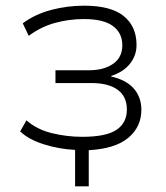

<svg xmlns="http://www.w3.org/2000/svg" viewBox="-20 -520 585 675"><path d="M244 135V7Q186 4 133 -13Q80 -30 51 -58L73 -97Q109 -65 162 -52Q215 -39 269 -39Q353 -39 389.5 -63.5Q426 -88 426 -135Q426 -181 393.5 -204.5Q361 -228 302 -228H175V-273H293Q345 -273 377.5 -295.5Q410 -318 410 -361Q410 -404 377 -428.5Q344 -453 275 -453Q223 -453 173.5 -439.5Q124 -426 81 -394L60 -438Q103 -470 159.5 -485Q216 -500 276 -500Q370 -500 415 -463.5Q460 -427 460 -362Q460 -325 437 -296Q414 -267 371 -253V-251Q424 -239 450.5 -208.5Q477 -178 477 -134Q477 -74 431 -35.5Q385 3 292 8V135Z"/></svg>

Font: Nunito Sans 7pt ExtraLight
Style: Regular
Weight: 250
Designer: Vernon Adams
Foundry: Vernon Adams
Version: Version 3.101;gftools[0.9.27]